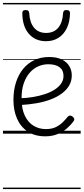

<svg xmlns="http://www.w3.org/2000/svg" viewBox="-20 -905 566 1300"><path d="M287 18Q215 18 167 -14.5Q119 -47 95 -102.5Q71 -158 71 -228Q71 -293 88 -346.5Q105 -400 136.5 -438.5Q168 -477 212.5 -498Q257 -519 312 -519Q365 -519 399 -502Q433 -485 449.5 -457Q466 -429 466 -394Q466 -356 448 -325.5Q430 -295 398 -271.5Q366 -248 322.5 -231.5Q279 -215 227 -206Q175 -197 120 -194L119 -240Q161 -241 203 -248Q245 -255 282 -267Q319 -279 348 -297Q377 -315 393.5 -338.5Q410 -362 410 -391Q410 -430 383 -450Q356 -470 307 -470Q272 -470 239.5 -456Q207 -442 181.5 -413Q156 -384 141 -341Q126 -298 126 -238Q126 -167 148.5 -121Q171 -75 208 -53Q245 -31 290 -31Q330 -31 357 -44Q384 -57 403.5 -76Q423 -95 439 -115Q447 -123 455 -122.5Q463 -122 471 -116Q479 -110 482 -102Q485 -94 479 -86Q461 -60 433.5 -36Q406 -12 369.5 3Q333 18 287 18ZM292 -626Q219 -626 175.5 -676Q132 -726 131 -816Q131 -826 136 -831.5Q141 -837 154 -837Q167 -837 172 -831.5Q177 -826 178 -816Q181 -753 210.5 -717.5Q240 -682 292 -682Q345 -682 374.5 -717.5Q404 -753 407 -816Q408 -826 413 -831.5Q418 -837 430 -837Q443 -837 448.5 -831.5Q454 -826 454 -816Q453 -757 432.5 -714.5Q412 -672 376 -649Q340 -626 292 -626ZM0 365H526V375H0ZM0 -20H526V0H0ZM0 -505H526V-500H0ZM0 -885H526V-875H0Z"/></svg>

Font: Playwrite IT Moderna Guides
Style: Regular
Weight: 400
Designer: Veronika Burian, José Scaglione
Foundry: TypeTogether
Version: Version 1.003